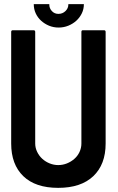

<svg xmlns="http://www.w3.org/2000/svg" viewBox="-20 -879 569 927"><path d="M482 -733Q490 -733 490 -725V-186Q490 -85 430.5 -28.5Q371 28 261 28Q151 28 92.5 -28.5Q34 -85 34 -186V-725Q34 -733 42 -733H142Q150 -733 150 -725V-186Q150 -165 159.5 -145.5Q169 -126 184.5 -112Q200 -98 220 -90Q240 -82 261 -82Q283 -82 303 -90Q323 -98 339 -112Q355 -126 364 -145.5Q373 -165 373 -186V-725Q373 -733 380 -733ZM218 -857Q218 -839 230.5 -825.5Q243 -812 262 -812Q282 -812 296 -825.5Q310 -839 310 -857V-859H385Q385 -835 375 -814.5Q365 -794 348.5 -779Q332 -764 310 -755Q288 -746 263 -746Q238 -746 216.5 -755Q195 -764 178.5 -779Q162 -794 152.5 -814.5Q143 -835 143 -859H218Z"/></svg>

Font: RonaldsonGothic
Style: Regular
Weight: 400
Designer: Mr. Robertson for MacKellar, Smiths & Jordan Co. Philadelphia
Foundry: CAT-Fonts Peter Wiegel
Version: Version 1.000